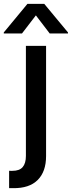

<svg xmlns="http://www.w3.org/2000/svg" viewBox="-65 -787 378 1011"><path d="M-17 112.2Q-12.1 112.6 -8.3 112.6Q-4.6 112.6 0 112.6Q38 112.6 54.7 92.5Q71.4 72.4 71.4 34.1V-545.5H177.6V34.8Q177.6 116.8 133.3 160.9Q89.1 204.9 3.6 203.8H-17ZM-45.1 -610.8V-616.1L79.5 -766.7H168L293 -616.1V-610.8H196.7L123.9 -706L50.8 -610.8Z"/></svg>

Font: Cannonade Med
Style: Regular
Weight: 500
Designer: Rasmus Andersson
Foundry: rsms
Version: Version 3.012;git-f93a4a705